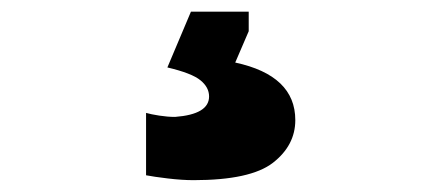

<svg xmlns="http://www.w3.org/2000/svg" viewBox="-20 -53 721 326"><path d="M308.6 252.9Q289.1 252.9 264.9 250Q240.7 247.1 228 244.6V138.7Q236.3 141.1 250.5 143.3Q264.6 145.5 277.3 145.5Q335 141.1 335 110.8Q335 95.2 320.3 83.3Q305.7 71.3 264.2 61.5L304.2 -33.2H402.3V0L379.4 53.2Q481.4 75.2 481.4 150.9Q481.4 193.8 443.4 223.4Q405.3 252.9 308.6 252.9Z"/></svg>

Font: Pinar DS1 ExtraBold
Style: Regular
Weight: 800
Designer: Amin Abedi
Version: Version 3.000